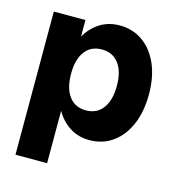

<svg xmlns="http://www.w3.org/2000/svg" viewBox="-102 -605 795 859"><g transform="rotate(15 295.0 -176.0)"><path d="M46.5 -500H193V-423.5Q218.5 -467.5 258 -492Q297.5 -516.5 348 -516.5Q409.5 -516.5 455.8 -483.5Q502 -450.5 527.8 -391Q553.5 -331.5 553.5 -252Q553.5 -172 527.8 -112Q502 -52 455.8 -18.8Q409.5 14.5 348 14.5Q297.5 14.5 258 -10.2Q218.5 -35 193 -79.5V163H46.5ZM405 -252Q405 -318.5 377 -355.2Q349 -392 299 -392Q248.5 -392 220.8 -355.2Q193 -318.5 193 -252Q193 -184.5 220.8 -147.2Q248.5 -110 299 -110Q349 -110 377 -147.2Q405 -184.5 405 -252Z"/></g></svg>

Font: Overused Grotesk
Style: Bold
Weight: 710
Version: Version 0.004